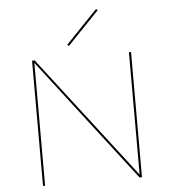

<svg xmlns="http://www.w3.org/2000/svg" viewBox="-59 -952 892 1005"><g transform="rotate(-5 386.5 -449.0)"><path d="M491 -891 325 -718 317 -725 483 -898ZM635 -658H646V0H633L137 -645V0H126V-658H140L635 -15Z"/></g></svg>

Font: EauTest Hairline
Style: Regular
Weight: 250
Designer: Christian Thalmann (Catharsis Fonts)
Version: Version 0.001;PS 000.001;hotconv 1.0.88;makeotf.lib2.5.64775